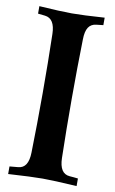

<svg xmlns="http://www.w3.org/2000/svg" viewBox="-85 -780 496 827"><g transform="rotate(10 163.5 -366.5)"><path d="M11.7 1.5V-31.7L49.8 -35.2H49.3Q93.3 -38.6 94.7 -106.9Q97.7 -231 97.7 -366.2Q97.7 -501.5 94.7 -625.5Q93.3 -692.9 49.3 -697.8L18.6 -701.2V-733.9Q113.8 -727.5 161.6 -727.5Q210 -727.5 304.2 -733.9V-701.2L273.9 -697.8Q251 -695.3 239.7 -678Q228.5 -660.6 228 -625.5Q225.1 -501.5 225.1 -366.2Q225.1 -231 228 -106.9Q229.5 -38.6 273.9 -35.2H273.4Q276.4 -35.2 292.2 -33.7Q308.1 -32.2 311 -31.7V1.5Q208.5 -4.9 161.6 -4.9Q115.2 -4.9 11.7 1.5Z"/></g></svg>

Font: Flanker
Style: Bold
Weight: 700
Designer: Flanker
Foundry: Flanker
Version: Version 2.021